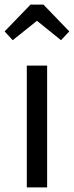

<svg xmlns="http://www.w3.org/2000/svg" viewBox="-43 -811 320 831"><path d="M161 -527V0H73V-527ZM12 -637 -23 -675 89 -791H145L257 -675L221 -637L117 -721Z"/></svg>

Font: Fira Sans Extra Condensed
Style: Regular
Weight: 400
Width: 1
Designer: Carrois Corporate & Edenspiekermann AG
Foundry: Carrois Corporate GbR & Edenspiekermann AG
Version: Version 4.203